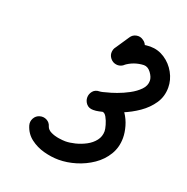

<svg xmlns="http://www.w3.org/2000/svg" viewBox="-119 -726 858 881"><g transform="rotate(20 309.5 -285.0)"><path d="M372 -594Q382 -610 400.5 -613.5Q419 -617 434 -606Q450 -596 453.5 -577.5Q457 -559 447 -544Q435 -527 424 -510.5Q413 -494 402 -477Q402 -477 402 -477Q402 -477 402 -477Q391 -461 373 -457.5Q355 -454 339 -465Q324 -475 320.5 -493.5Q317 -512 327 -527Q338 -544 349.5 -560.5Q361 -577 372 -594Q372 -594 372 -594Q372 -594 372 -594ZM392 -467Q378 -455 359.5 -457Q341 -459 329 -474Q317 -489 319.5 -507.5Q322 -526 336 -537Q397 -586 477 -588Q516 -588 548.5 -566.5Q581 -545 600 -510.5Q619 -476 619 -439Q619 -395 596 -361Q573 -327 537 -302Q501 -277 460 -260.5Q419 -244 384 -234Q371 -231 357.5 -228Q344 -225 330 -225Q308 -225 296.5 -239Q285 -253 285 -270Q285 -287 296.5 -301Q308 -315 330 -315Q340 -315 350.5 -318.5Q361 -322 372 -322Q403 -322 427 -305.5Q451 -289 468.5 -263Q486 -237 494.5 -207Q503 -177 503 -151Q503 -105 481 -68.5Q459 -32 422.5 -7Q386 18 343 31Q300 44 259 44Q224 44 186.5 34Q149 24 119.5 1.5Q90 -21 79 -58Q74 -76 83 -92.5Q92 -109 110 -114Q128 -119 144 -110.5Q160 -102 165 -84Q170 -69 188 -60.5Q206 -52 226.5 -49Q247 -46 259 -46Q280 -46 306.5 -52.5Q333 -59 357.5 -72Q382 -85 397.5 -105Q413 -125 413 -151Q413 -161 407.5 -180.5Q402 -200 393 -216Q384 -232 372 -232Q362 -232 351.5 -228.5Q341 -225 330 -225Q308 -225 296.5 -239Q285 -253 285 -270Q285 -287 296.5 -301Q308 -315 330 -315Q334 -315 344.5 -317.5Q355 -320 361 -322Q379 -326 407 -336Q435 -346 463 -361Q491 -376 510 -395.5Q529 -415 529 -439Q529 -457 514 -477.5Q499 -498 479 -498Q430 -496 392 -467Q392 -467 392 -467Q392 -467 392 -467Z"/></g></svg>

Font: FRB American Cursive Black
Style: Bold Italic
Weight: 900
Italic angle: -25°
Version: Version 2.0;Modular Font Editor K font №1